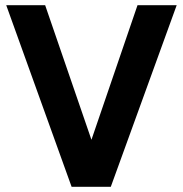

<svg xmlns="http://www.w3.org/2000/svg" viewBox="-20 -720 704 740"><path d="M256 0 4 -700H154L358 -107H307L510 -700H661L407 0Z"/></svg>

Font: SUSE Thin
Style: Bold
Weight: 700
Version: Version 1.000